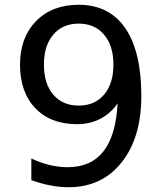

<svg xmlns="http://www.w3.org/2000/svg" viewBox="-20 -762 676 796"><path d="M109.9 -15.1V-105Q147 -87.4 185.1 -78.1Q223.1 -68.8 259.8 -68.8Q357.4 -68.8 408.9 -134.5Q460.4 -200.2 467.8 -334Q439.5 -292 396 -269.5Q352.5 -247.1 299.8 -247.1Q190.4 -247.1 126.7 -313.2Q63 -379.4 63 -494.1Q63 -606.4 129.4 -674.3Q195.8 -742.2 306.2 -742.2Q432.6 -742.2 499.3 -645.3Q565.9 -548.3 565.9 -363.8Q565.9 -191.4 484.1 -88.6Q402.3 14.2 264.2 14.2Q227.1 14.2 189 6.8Q150.9 -0.5 109.9 -15.1ZM306.2 -324.2Q372.6 -324.2 411.4 -369.6Q450.2 -415 450.2 -494.1Q450.2 -572.8 411.4 -618.4Q372.6 -664.1 306.2 -664.1Q239.7 -664.1 200.9 -618.4Q162.1 -572.8 162.1 -494.1Q162.1 -415 200.9 -369.6Q239.7 -324.2 306.2 -324.2Z"/></svg>

Font: Pangururan
Style: Regular
Weight: 400
Designer: Uli Kozok
Foundry: Michael Everson and Uli Kozok
Version: Version 1.005